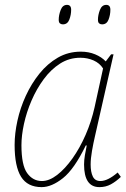

<svg xmlns="http://www.w3.org/2000/svg" viewBox="-20 -758 516 788"><path d="M151 10Q93 10 66.5 -32.5Q40 -75 40 -163Q40 -210 51.5 -262.5Q63 -315 86 -365Q109 -415 142 -456Q175 -497 217.5 -521.5Q260 -546 312 -546Q344 -546 370.5 -535Q397 -524 414 -506L436 -535H446L370 -200Q363 -170 357.5 -138.5Q352 -107 352 -83Q352 -52 361 -33.5Q370 -15 392 -15Q422 -15 463 -50L476 -32Q456 -13 435 -1.5Q414 10 388 10Q325 10 325 -83Q325 -101 328.5 -121.5Q332 -142 336 -161H332Q285 -64 238.5 -27Q192 10 151 10ZM152 -15Q182 -15 214.5 -40Q247 -65 277.5 -108Q308 -151 331.5 -205Q355 -259 368 -317L403 -477Q389 -499 364 -510Q339 -521 310 -521Q264 -521 226.5 -497Q189 -473 159.5 -433Q130 -393 109.5 -345.5Q89 -298 78.5 -250Q68 -202 68 -162Q68 -80 91.5 -47.5Q115 -15 152 -15ZM399 -658Q392 -658 387 -662Q382 -666 382 -677Q382 -696 390 -717Q398 -738 416 -738Q433 -738 433 -718Q433 -697 425.5 -677.5Q418 -658 399 -658ZM238 -658Q231 -658 226 -662Q221 -666 221 -677Q221 -696 229 -717Q237 -738 255 -738Q272 -738 272 -718Q272 -697 264.5 -677.5Q257 -658 238 -658Z"/></svg>

Font: Noto Serif Thin
Style: Italic
Weight: 100
Italic angle: -12°
Designer: Monotype Design Team
Foundry: Monotype Imaging Inc.
Version: Version 2.014; ttfautohint (v1.8.4.7-5d5b)